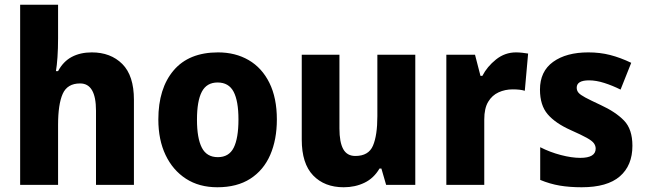

<svg xmlns="http://www.w3.org/2000/svg" viewBox="-20 -780 2722 810"><path d="M225 -619Q225 -575 222.5 -539Q220 -503 216 -480H225Q247 -521 283 -540Q319 -559 367 -559Q447 -559 496 -510Q545 -461 545 -359V0H385V-313Q385 -428 318 -428Q264 -428 244.5 -384Q225 -340 225 -253V0H65V-760H225Z M1148 -276Q1148 -191 1120 -126.5Q1092 -62 1036 -26Q980 10 897 10Q820 10 764.5 -26Q709 -62 678.5 -126Q648 -190 648 -276Q648 -407 712.5 -483Q777 -559 900 -559Q973 -559 1029 -526.5Q1085 -494 1116.5 -430.5Q1148 -367 1148 -276ZM811 -275Q811 -197 831.5 -157Q852 -117 899 -117Q946 -117 966 -157Q986 -197 986 -276Q986 -354 965.5 -393Q945 -432 898 -432Q852 -432 831.5 -393Q811 -354 811 -275Z M1732 -549V0H1609L1589 -69H1581Q1557 -28 1517.5 -9Q1478 10 1430 10Q1349 10 1301 -40Q1253 -90 1253 -191V-549H1412V-238Q1412 -180 1428 -151Q1444 -122 1479 -122Q1535 -122 1553.5 -165.5Q1572 -209 1572 -290V-549Z M2157 -559Q2169 -559 2183 -557.5Q2197 -556 2208 -554L2194 -397Q2175 -403 2143 -403Q2111 -403 2083.5 -390.5Q2056 -378 2039.5 -350.5Q2023 -323 2023 -276V0H1863V-549H1984L2007 -460H2015Q2035 -499 2072.5 -529Q2110 -559 2157 -559Z M2648 -165Q2648 -82 2595 -36Q2542 10 2434 10Q2383 10 2341.5 3Q2300 -4 2259 -21V-159Q2300 -138 2346 -126Q2392 -114 2428 -114Q2493 -114 2493 -153Q2493 -165 2485.5 -175.5Q2478 -186 2455.5 -198.5Q2433 -211 2388 -231Q2323 -260 2290.5 -298Q2258 -336 2258 -402Q2258 -479 2313.5 -519Q2369 -559 2462 -559Q2511 -559 2554 -548Q2597 -537 2643 -515L2598 -402Q2564 -419 2529.5 -430Q2495 -441 2465 -441Q2413 -441 2413 -410Q2413 -398 2420.5 -389Q2428 -380 2449.5 -368.5Q2471 -357 2514 -337Q2577 -308 2612.5 -271.5Q2648 -235 2648 -165Z"/></svg>

Font: Noto Sans Arabic SemCond ExtBd
Style: Regular
Weight: 800
Width: 4
Designer: Monotype Design Team, Nadine Chahine, Nizar Qandah and Khaled Hosny
Foundry: Monotype Imaging Inc.
Version: Version 2.012; ttfautohint (v1.8.4.7-5d5b)